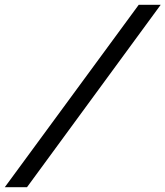

<svg xmlns="http://www.w3.org/2000/svg" viewBox="-97 -691 693 804"><path d="M576 -671 16 93H-77L484 -671Z"/></svg>

Font: Apparatus SIL
Style: Bold Italic
Weight: 700
Italic angle: -11°
Version: Version 1.0